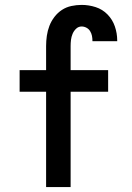

<svg xmlns="http://www.w3.org/2000/svg" viewBox="-20 -763 540 783"><path d="M168 0V-389H60V-477H168V-575Q168 -596 171 -617Q174 -638 181.5 -657.5Q189 -677 202 -694Q215 -711 232.5 -722.5Q250 -734 271 -738.5Q292 -743 313 -743Q342 -743 370 -734Q398 -725 418.5 -704Q439 -683 448.5 -655Q458 -627 458 -598V-595H357V-596Q357 -607 355 -617Q353 -627 347.5 -636Q342 -645 332.5 -650Q323 -655 313 -655Q300 -655 290.5 -646Q281 -637 276 -625Q271 -613 269.5 -600.5Q268 -588 268 -575V-477H421V-389H268V0Z"/></svg>

Font: Iosevka Term Semibold
Style: Regular
Weight: 600
Monospace: yes
Designer: Belleve Invis
Foundry: Belleve Invis
Version: Version 31.4.0